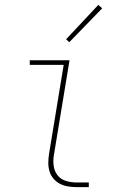

<svg xmlns="http://www.w3.org/2000/svg" viewBox="-20 -767 490 787"><path d="M294 0Q276 0 258 -3Q240 -6 225 -14Q210 -22 199 -35Q188 -48 183 -64.5Q178 -81 178 -99Q178 -117 181 -136L241 -501H102V-520H265L201 -132Q197 -110 200 -87.5Q203 -65 216 -48.5Q229 -32 250 -25.5Q271 -19 294 -19H344V0ZM264 -594 251 -606 383 -747 399 -733Z"/></svg>

Font: Iosevka Etoile Thin Oblique
Style: Regular
Weight: 100
Italic angle: -9°
Designer: Belleve Invis
Foundry: Belleve Invis
Version: Version 15.5.2; ttfautohint (v1.8.4)